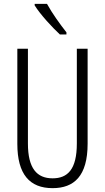

<svg xmlns="http://www.w3.org/2000/svg" viewBox="-20 -967 544 997"><path d="M224 -947H160V-939C189 -892 252 -824 291 -788H325V-799C292 -841 252 -896 224 -947ZM435 -221V-714H379V-222C379 -87 331 -41 253 -41C172 -41 125 -92 125 -222V-714H70V-220C70 -62 134 10 253 10C364 10 435 -52 435 -221Z"/></svg>

Font: Noto Sans Lao Looped ExtraCondensed Light
Style: Regular
Weight: 300
Width: 2
Designer: Mark Frömberg, Ben Mitchell
Foundry: The Fontpad Ltd
Version: Version 1.002